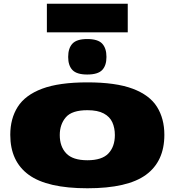

<svg xmlns="http://www.w3.org/2000/svg" viewBox="-20 -998 935 1028"><path d="M35 -276Q35 -363 75 -426Q115 -489 205.5 -523Q296 -557 448 -557Q600 -557 690.5 -523Q781 -489 820.5 -426Q860 -363 860 -276Q860 -134 761.5 -62Q663 10 448 10Q233 10 134 -62Q35 -134 35 -276ZM300 -275Q300 -213 335 -176.5Q370 -140 448 -140Q526 -140 560.5 -176.5Q595 -213 595 -275Q595 -313 581.5 -343Q568 -373 535.5 -390.5Q503 -408 448 -408Q365 -408 332.5 -370Q300 -332 300 -275ZM447 -599Q391 -599 368 -623Q345 -647 345 -693Q345 -740 368 -764.5Q391 -789 447 -789Q504 -789 527 -764.5Q550 -740 550 -693Q550 -647 527 -623Q504 -599 447 -599ZM231 -825V-978H664V-825Z"/></svg>

Font: Georama Extra Expanded ExtraBold
Style: Regular
Weight: 800
Width: 8
Designer: Jean-Baptiste Levee
Foundry: Production Type
Version: Version 1.000